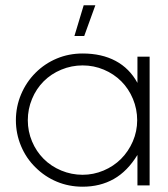

<svg xmlns="http://www.w3.org/2000/svg" viewBox="-20 -700 635 725"><path d="M499 0V-115Q461 -53 409.5 -24Q358 5 292 5Q240 5 194.5 -14Q149 -33 114 -68Q79 -102 59.5 -148.5Q40 -195 40 -246Q40 -297 59.5 -343.5Q79 -390 114 -425Q149 -460 194.5 -479Q240 -498 292 -498Q364 -498 416.5 -470Q469 -442 499 -387V-486H545V0ZM145 -393Q117 -365 101 -326.5Q85 -288 85 -246Q85 -204 101 -166Q117 -128 145 -100Q173 -72 211.5 -56Q250 -40 292 -40Q333 -40 371 -56Q409 -72 437 -100Q465 -128 481.5 -166Q498 -204 498 -246Q498 -288 482 -326.5Q466 -365 438 -393Q410 -421 372 -437Q334 -453 292 -453Q250 -453 211.5 -437Q173 -421 145 -393ZM298 -564H261L296 -680H340Z"/></svg>

Font: Sulphur Point Light
Style: Regular
Weight: 300
Designer: Noponies / Dale Sattler
Foundry: Noponies
Version: Version 1.000; ttfautohint (v1.8)